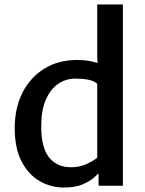

<svg xmlns="http://www.w3.org/2000/svg" viewBox="-20 -833 652 861"><path d="M422 0V-55.5Q413.5 -47.5 403 -38Q383 -20 350 -6Q317 8 266.5 8Q208 8 157.8 -21Q107.5 -50 76.8 -109Q46 -168 46 -258.5Q46 -349 81 -417.8Q116 -486.5 178.8 -525.2Q241.5 -564 326 -564Q377.5 -564 412.5 -551.5Q415 -550.5 417 -550L416 -584V-813H531V0ZM376 -475.5Q351.5 -480.5 317.5 -480.5Q275 -480.5 240.8 -457Q206.5 -433.5 186 -387Q165.5 -340.5 165 -272Q163.5 -174 199 -128.5Q234.5 -83 298.5 -83Q337.5 -83 368.2 -97.5Q399 -112 416 -125.5V-457.5Q401 -470.5 376 -475.5Z"/></svg>

Font: Koeln Type Sans
Style: Regular
Weight: 400
Designer: Eben Sorkin
Foundry: Eben Sorkin
Version: Version 2.001